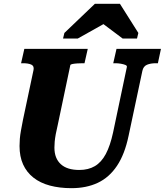

<svg xmlns="http://www.w3.org/2000/svg" viewBox="-20 -965 860 1002"><path d="M282 -316Q275 -287 271 -265Q267 -243 265.5 -226.5Q264 -210 264 -195Q264 -166 272.5 -144.5Q281 -123 297.5 -108Q314 -93 338 -85.5Q362 -78 394 -78Q441 -78 475 -98Q509 -118 532 -161Q555 -204 570 -273L642 -615Q644 -622 634.5 -626Q625 -630 610.5 -632.5Q596 -635 582 -635H571L588 -710H820L804 -635H793Q766 -635 747 -627Q728 -619 723 -595L651 -256Q631 -160 590.5 -99.5Q550 -39 490.5 -11Q431 17 353 17Q291 17 240.5 3.5Q190 -10 154.5 -38Q119 -66 100.5 -107Q82 -148 82 -203Q82 -221 83.5 -240.5Q85 -260 89.5 -284.5Q94 -309 100 -340L155 -600Q159 -621 143 -628Q127 -635 101 -635H90L107 -710H438L421 -635H411Q398 -635 383 -634Q368 -633 358 -631Q348 -629 347 -625ZM606 -945H475L316 -793L309 -764H386L566 -865L484 -866L620 -764H695L702 -793Z"/></svg>

Font: Roboto Serif
Style: Bold Italic
Weight: 700
Italic angle: -10°
Designer: Greg Gazdowicz
Foundry: Commercial Type
Version: Version 1.008